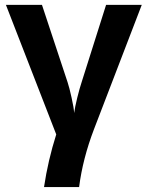

<svg xmlns="http://www.w3.org/2000/svg" viewBox="-20 -548 596 775"><path d="M3.9 -528.3H149.4L252.9 -215.8Q259.8 -195.3 269 -153.6Q278.3 -111.8 279.3 -91.8Q282.2 -114.3 291.7 -153.1Q301.3 -191.9 310.1 -218.3L408.2 -528.3H552.2L359.4 -26.4Q314 92.3 299.3 207H157.7Q173.8 99.1 207 -5.4Z"/></svg>

Font: Arial
Style: Bold
Weight: 700
Designer: Steve Matteson
Foundry: Ascender Corporation
Version: Version 2.00.3